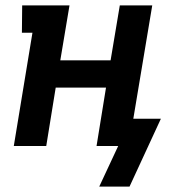

<svg xmlns="http://www.w3.org/2000/svg" viewBox="-20 -540 640 710"><path d="M347 150 417 0H337L372 -216H186L151 0H31L100 -419H61L62 -520H237L203 -317H389L423 -520H543L473 -101H575L459 150Z"/></svg>

Font: Iosevka HT Extended
Style: Bold Italic
Weight: 700
Width: 7
Italic angle: -9°
Monospace: yes
Designer: Belleve Invis
Foundry: Belleve Invis
Version: Version 32.3.0; ttfautohint (v1.8.4)